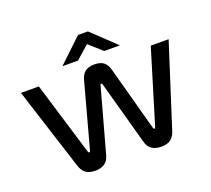

<svg xmlns="http://www.w3.org/2000/svg" viewBox="-118 -831 1090 991"><g transform="rotate(-20 427.5 -335.5)"><path d="M325.2 -46.9Q310.5 8.8 246.1 8.8Q213.4 8.8 194.8 -4.9Q176.3 -18.6 167 -46.9L22 -500H120.1L242.2 -98.1Q244.6 -90.8 249 -90.8Q252.4 -90.8 254.9 -98.1L351.1 -452.1Q358.4 -479.5 376 -494.1Q393.6 -508.8 428.2 -508.8Q461.9 -508.8 479.2 -494.1Q496.6 -479.5 503.9 -452.1L600.1 -98.1Q602.5 -90.8 606 -90.8Q610.4 -90.8 612.8 -98.1L734.9 -500H833L688 -46.9Q678.7 -18.6 660.2 -4.9Q641.6 8.8 608.9 8.8Q544.4 8.8 529.8 -46.9L433.1 -397.9Q431.6 -403.3 427.5 -403.3Q423.3 -403.3 421.9 -397.9ZM270 -556.2 400.9 -680.2H455.1L585.9 -556.2H500L428.2 -620.1L356 -556.2Z"/></g></svg>

Font: LT Wave
Style: Regular
Weight: 400
Designer: Daniel Lyons
Version: Version 2.5 (Glyphs App)